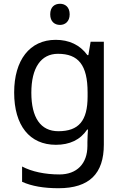

<svg xmlns="http://www.w3.org/2000/svg" viewBox="-20 -757 655 1017"><path d="M298 -737C269 -737 246 -720 246 -681C246 -643 269 -625 298 -625C325 -625 349 -643 349 -681C349 -720 325 -737 298 -737ZM275 -546C137 -546 55 -438 55 -267C55 -92 137 10 276 10C349 10 405 -16 442 -71H446C445 -59 443 -21 443 -5V16C443 110 387 167 295 167C218 167 148 152 97 125V206C148 229 212 240 290 240C454 240 530 162 530 9V-536H460L448 -465H443C403 -520 345 -546 275 -546ZM287 -472C395 -472 444 -413 444 -267V-246C444 -117 397 -62 289 -62C195 -62 146 -134 146 -266C146 -398 197 -472 287 -472Z"/></svg>

Font: Noto Sans Hebrew Droid Medium
Style: Regular
Weight: 500
Designer: Monotype Design Team
Foundry: Monotype Imaging Inc.
Version: Version 1.100